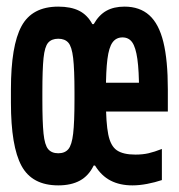

<svg xmlns="http://www.w3.org/2000/svg" viewBox="-20 -550 540 580"><path d="M156 10Q77 10 45 -49Q13 -108 13 -240V-280Q13 -412 45 -471Q77 -530 156 -530Q194 -530 219 -517.5Q244 -505 259 -477H263Q279 -505 301.5 -517.5Q324 -530 356 -530Q402 -530 431 -504Q460 -478 473.5 -423Q487 -368 487 -280V-213H276V-300H411L400 -271V-276Q400 -336 395 -371.5Q390 -407 379.5 -422Q369 -437 350 -437Q331 -437 320 -422Q309 -407 304.5 -371.5Q300 -336 300 -276V-245Q300 -179 307 -144Q314 -109 333 -96Q352 -83 389 -83Q411 -83 428.5 -87Q446 -91 469 -100V-6Q448 1 424.5 5.5Q401 10 380 10Q342 10 314 -4.5Q286 -19 267 -50H263Q248 -19 221.5 -4.5Q195 10 156 10ZM156 -87Q176 -87 186.5 -99.5Q197 -112 201 -146.5Q205 -181 205 -248V-273Q205 -340 201 -374.5Q197 -409 186.5 -421Q176 -433 156 -433Q136 -433 125.5 -421Q115 -409 111.5 -374.5Q108 -340 108 -273V-248Q108 -181 111.5 -146.5Q115 -112 125.5 -99.5Q136 -87 156 -87Z"/></svg>

Font: M PLUS 1 Code Medium
Style: Regular
Weight: 500
Designer: Coji Morishita
Foundry: UNDERFOREST DESIGN
Version: Version 1.002